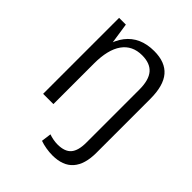

<svg xmlns="http://www.w3.org/2000/svg" viewBox="-207 -663 965 965"><g transform="rotate(45 276.0 -180.5)"><path d="M331 186Q310 186 286 182Q262 178 243 171L250 118Q264 123 280 126Q296 129 311 129Q362 129 384.5 103Q407 77 407 20V-4H479V21Q479 102 442.5 144Q406 186 331 186ZM407 -357Q407 -425 379.5 -457Q352 -489 295 -489Q226 -489 189.5 -438Q153 -387 153 -288L120 -221V-282Q120 -413 172 -480Q224 -547 323 -547Q402 -547 440.5 -502Q479 -457 479 -363V0H407ZM80 -540H128L153 -373V0H80Z"/></g></svg>

Font: Pathway Extreme SemiCondensed Light
Style: Regular
Weight: 300
Width: 4
Version: Version 1.001;gftools[0.9.26]